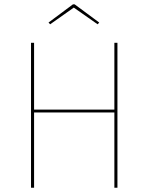

<svg xmlns="http://www.w3.org/2000/svg" viewBox="-20 -882 697 902"><path d="M215.6 -767.9 326.7 -846.3 438.6 -767.9 446.1 -776.1 330.7 -861.6H322.7L208 -776.1ZM517.3 0H531.7V-680.9H517.3V-367.1H140.1V-680.9H125.7V0H140.1V-353.6H517.3Z"/></svg>

Font: Fira Sans Hair
Style: Regular
Weight: 100
Designer: bBox Type GmbH & Carrois Corporate GbR & Edenspiekermann AG
Foundry: bBox Type GmbH & Carrois Corporate GbR & Edenspiekermann AG
Version: Version 4.300;PS 004.300;hotconv 1.0.88;makeotf.lib2.5.64775